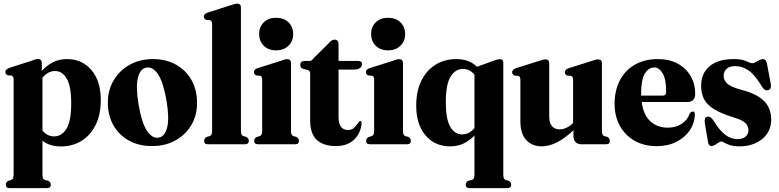

<svg xmlns="http://www.w3.org/2000/svg" viewBox="-20 -768 4146 1022"><path d="M202.5 -432V-390.5Q230.5 -421 263.2 -437.2Q296 -453.5 336.5 -453.5Q417 -453.5 466.8 -395Q516.5 -336.5 516.5 -235Q516.5 -158 489 -102.8Q461.5 -47.5 413.5 -18Q365.5 11.5 304 11.5Q244.5 11.5 206 -19V160Q206 174.5 209 181Q212 187.5 219 190L238 194.5Q250.5 202.5 250.5 214.5Q250.5 233.5 230.5 233.5H31Q11 233.5 11 214.5Q11 203 24 194.5L39.5 190Q46 187.5 49.2 181Q52.5 174.5 52.5 160.5V-344Q52.5 -354.5 49.5 -359.2Q46.5 -364 40 -366L21 -367Q8.5 -373 8.5 -385Q8.5 -398 27.5 -406L146 -444Q160 -449.5 168 -451.8Q176 -454 182.5 -454Q202.5 -454 202.5 -432ZM273.5 -390Q235.5 -390 206 -354.5V-73.5Q230.5 -42 268.5 -42Q308 -42 333.5 -82.2Q359 -122.5 359 -218.5Q359 -309.5 335 -349.8Q311 -390 273.5 -390Z M794.5 -453.5Q864 -453.5 917 -423.8Q970 -394 999.5 -341.5Q1029 -289 1029 -220Q1029 -154.5 998.5 -102.5Q968 -50.5 913.8 -20.5Q859.5 9.5 788.5 9.5Q718.5 9.5 665.8 -20Q613 -49.5 583.5 -101.5Q554 -153.5 554 -222Q554 -287.5 584.8 -340Q615.5 -392.5 669.8 -423Q724 -453.5 794.5 -453.5ZM824.5 -35.5Q858 -41 870 -90.5Q882 -140 866 -234Q849.5 -329.5 821.8 -371.8Q794 -414 759 -408Q725.5 -402.5 713.8 -352.8Q702 -303 718 -209.5Q734 -114.5 762.2 -72Q790.5 -29.5 824.5 -35.5Z M1262.5 -727V-73.5Q1262.5 -59 1265.5 -52.5Q1268.5 -46 1275.5 -43.5L1291.5 -39Q1304.5 -31 1304.5 -19Q1304.5 0 1284 0H1087Q1066.5 0 1066.5 -19Q1066.5 -31 1079.5 -39L1096 -43.5Q1103 -46 1106 -52.5Q1109 -59 1109 -73V-638.5Q1109 -649.5 1106 -654Q1103 -658.5 1096.5 -661L1077.5 -662Q1065 -668 1065 -679.5Q1065 -693 1084 -700.5L1207.5 -740Q1221.5 -745 1228.8 -746.8Q1236 -748.5 1243 -748.5Q1262.5 -748.5 1262.5 -727Z M1449.5 -500Q1408.5 -500 1384 -524.5Q1359.5 -549 1359.5 -587Q1359.5 -625 1384.2 -649.2Q1409 -673.5 1449.5 -673.5Q1490.5 -673.5 1515.5 -649.2Q1540.5 -625 1540.5 -587Q1540.5 -549 1515.5 -524.5Q1490.5 -500 1449.5 -500ZM1529 -431.5V-73.5Q1529 -59 1532 -52.5Q1535 -46 1542 -43.5L1558 -39Q1571 -31.5 1571 -19Q1571 0 1551 0H1353.5Q1333 0 1333 -19Q1333 -31.5 1346 -38.5L1362.5 -43.5Q1369.5 -46 1372.5 -52.5Q1375.5 -59 1375.5 -73V-343Q1375.5 -354 1372.8 -358.5Q1370 -363 1363.5 -365L1344 -366.5Q1331.5 -372 1331.5 -384Q1331.5 -397.5 1350.5 -405L1474 -444Q1488 -449.5 1495.5 -451.2Q1503 -453 1509.5 -453Q1529 -453 1529 -431.5Z M1619 -395 1591.5 -402Q1583.5 -405.5 1581 -410.8Q1578.5 -416 1578.5 -423Q1578.5 -443.5 1601 -443.5H1629Q1634 -443.5 1638.5 -446.8Q1643 -450 1650.5 -459.5L1727.5 -535.5Q1744 -557 1761 -557Q1782 -557 1782 -532V-443.5H1887Q1907 -443.5 1907 -426.5Q1907 -414 1896.2 -405.8Q1885.5 -397.5 1862 -397.5H1782V-147.5Q1782 -76 1832.5 -76Q1855 -76 1869 -91.8Q1883 -107.5 1894 -123.5Q1905.5 -128 1904.5 -108.5Q1899 -56 1863.2 -23.2Q1827.5 9.5 1768.5 9.5Q1701 9.5 1666 -23.5Q1631 -56.5 1631 -127V-371.5Q1631 -381.5 1629 -386.8Q1627 -392 1619 -395Z M2045.5 -500Q2004.5 -500 1980 -524.5Q1955.5 -549 1955.5 -587Q1955.5 -625 1980.2 -649.2Q2005 -673.5 2045.5 -673.5Q2086.5 -673.5 2111.5 -649.2Q2136.5 -625 2136.5 -587Q2136.5 -549 2111.5 -524.5Q2086.5 -500 2045.5 -500ZM2125 -431.5V-73.5Q2125 -59 2128 -52.5Q2131 -46 2138 -43.5L2154 -39Q2167 -31.5 2167 -19Q2167 0 2147 0H1949.5Q1929 0 1929 -19Q1929 -31.5 1942 -38.5L1958.5 -43.5Q1965.5 -46 1968.5 -52.5Q1971.5 -59 1971.5 -73V-343Q1971.5 -354 1968.8 -358.5Q1966 -363 1959.5 -365L1940 -366.5Q1927.5 -372 1927.5 -384Q1927.5 -397.5 1946.5 -405L2070 -444Q2084 -449.5 2091.5 -451.2Q2099 -453 2105.5 -453Q2125 -453 2125 -431.5Z M2479.5 233.5Q2459 233.5 2459 214.5Q2459 203 2472 194.5L2491.5 190Q2499 187.5 2502.2 181Q2505.5 174.5 2505.5 159.5V-46.5Q2478.5 -18.5 2446.8 -3.8Q2415 11 2376 11Q2295 11 2245.2 -47.2Q2195.5 -105.5 2195.5 -206.5Q2195.5 -283 2222.8 -338.2Q2250 -393.5 2298.2 -423.5Q2346.5 -453.5 2409 -453.5Q2478 -453.5 2519 -412.5L2602.5 -443Q2627.5 -453 2641 -453Q2659 -453 2659 -435V160Q2659 174.5 2662 181Q2665 187.5 2672 190L2688.5 194.5Q2701 203 2701 214.5Q2701 233.5 2680.5 233.5ZM2353 -224Q2353 -133.5 2376.8 -93Q2400.5 -52.5 2439 -52.5Q2477 -52.5 2505.5 -86V-370.5Q2481.5 -401 2443.5 -401Q2403.5 -401 2378.2 -360Q2353 -319 2353 -224Z M2750 -122V-342.5Q2750 -353 2747.2 -357.5Q2744.5 -362 2738 -364.5L2719 -365.5Q2706 -371.5 2706 -383.5Q2706 -397 2725 -404.5L2849 -443.5Q2863 -448.5 2870.2 -450.2Q2877.5 -452 2884 -452Q2903.5 -452 2903.5 -430.5V-150Q2903.5 -79.5 2959 -79.5Q2994.5 -79.5 3028.5 -111L3030.5 -112.5V-342.5Q3030.5 -353 3027.8 -357.5Q3025 -362 3018.5 -364.5L2999 -365.5Q2986.5 -371.5 2986.5 -383.5Q2986.5 -397 3005.5 -404.5L3129.5 -443.5Q3143 -448.5 3150.5 -450.2Q3158 -452 3164.5 -452Q3184 -452 3184 -430.5V-73.5Q3184 -59 3187 -52.5Q3190 -46 3197 -43.5L3213.5 -39Q3226 -31 3226 -19Q3226 0 3206 0H3075.5Q3054.5 0 3043.5 -11.8Q3032.5 -23.5 3032.5 -42.5V-74.5Q2982.5 -28 2941.2 -8.5Q2900 11 2863.5 11Q2812.5 11 2781.2 -22.5Q2750 -56 2750 -122Z M3680.5 -269Q3680.5 -225 3637 -225H3395.5Q3405 -156 3442 -122.2Q3479 -88.5 3535 -88.5Q3577.5 -88.5 3609 -109.2Q3640.5 -130 3651.5 -164.5Q3660.5 -174.5 3668 -174.5Q3679 -174.5 3678.5 -158.5Q3677.5 -112.5 3651.5 -74.2Q3625.5 -36 3580.2 -13Q3535 10 3476 10Q3409 10 3358.5 -18.5Q3308 -47 3279.8 -97.8Q3251.5 -148.5 3251.5 -216Q3251.5 -286 3279 -339.5Q3306.5 -393 3358.5 -423.2Q3410.5 -453.5 3483 -453.5Q3543.5 -453.5 3588 -429Q3632.5 -404.5 3656.5 -362.8Q3680.5 -321 3680.5 -269ZM3392.5 -270Q3392.5 -264 3392.5 -259H3507.5Q3526 -259 3526 -278.5Q3526 -346 3507.2 -377.5Q3488.5 -409 3463 -409Q3432.5 -409 3412.5 -376.2Q3392.5 -343.5 3392.5 -270Z M3905.5 -27.5Q3933.5 -27.5 3948.8 -41Q3964 -54.5 3964 -75Q3964 -96.5 3948 -112.8Q3932 -129 3885.5 -143Q3818 -163.5 3780.2 -187.2Q3742.5 -211 3727.2 -241.2Q3712 -271.5 3712 -311.5Q3712 -377 3756.8 -415.2Q3801.5 -453.5 3885 -453.5Q3929.5 -453.5 3952 -442.5Q3974.5 -431.5 3984.5 -431.5Q3994.5 -431.5 4011.8 -442.5Q4029 -453.5 4040.5 -453.5Q4047.5 -453.5 4053 -449.2Q4058.5 -445 4062 -432L4081 -331Q4089.5 -296.5 4072.5 -289.5Q4053.5 -281.5 4038.5 -303Q4000 -367.5 3966.5 -391.8Q3933 -416 3893.5 -416Q3862.5 -416 3847.2 -401.2Q3832 -386.5 3832 -364.5Q3832 -340.5 3851 -322.8Q3870 -305 3928 -289.5Q4009 -268.5 4047 -230.2Q4085 -192 4085 -132.5Q4085 -66.5 4036.8 -27.8Q3988.5 11 3916 11Q3885.5 11 3866 4.5Q3846.5 -2 3835.8 -8.5Q3825 -15 3820 -15Q3814.5 -15 3805 -8.8Q3795.5 -2.5 3785.2 3.5Q3775 9.5 3767.5 9.5Q3752 9.5 3748.5 -13L3732.5 -107Q3726.5 -141.5 3743.5 -146.5Q3760 -151.5 3776 -129Q3810 -73.5 3840.5 -50.5Q3871 -27.5 3905.5 -27.5Z"/></svg>

Font: Fraunces 144pt Soft
Style: Bold
Weight: 700
Version: Version 1.000;[0bf87f6ff]